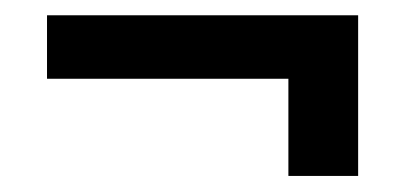

<svg xmlns="http://www.w3.org/2000/svg" viewBox="-20 -342 536 245"><path d="M365 -322.5V-241.5H40V-322.5ZM437 -117.5H348V-322.5H437Z"/></svg>

Font: Hepta Slab ExtraLight Medium
Style: Regular
Weight: 500
Version: Version 1.100